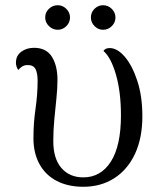

<svg xmlns="http://www.w3.org/2000/svg" viewBox="-20 -702 633 735"><path d="M299 13Q240 13 197 -9.5Q154 -32 131 -74Q108 -116 108 -173Q108 -231 116 -286Q124 -341 124 -393Q124 -422 116 -437.5Q108 -453 86 -453Q74 -453 65 -447.5Q56 -442 50 -434Q41 -447 41 -462Q41 -489 61.5 -504Q82 -519 110 -519Q157 -519 178.5 -485Q200 -451 200 -396Q200 -364 196 -325.5Q192 -287 188 -245.5Q184 -204 184 -162Q184 -95 215 -59Q246 -23 299 -23Q366 -23 404.5 -83.5Q443 -144 443 -260Q443 -350 424 -416Q405 -482 376 -507Q383 -518 400 -518Q429 -518 457.5 -485Q486 -452 505.5 -393Q525 -334 525 -257Q525 -173 496.5 -112.5Q468 -52 417 -19.5Q366 13 299 13ZM201 -588Q182 -588 167.5 -602Q153 -616 153 -635Q153 -655 167.5 -668.5Q182 -682 201 -682Q220 -682 234 -668Q248 -654 248 -635Q248 -616 234 -602Q220 -588 201 -588ZM374 -588Q356 -588 342 -602Q328 -616 328 -635Q328 -655 342 -668.5Q356 -682 374 -682Q394 -682 408 -668Q422 -654 422 -635Q422 -616 408 -602Q394 -588 374 -588Z"/></svg>

Font: Arima Thin
Style: Regular
Weight: 400
Version: Version 1.100